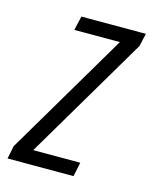

<svg xmlns="http://www.w3.org/2000/svg" viewBox="-113 -569 501 627"><g transform="rotate(15 137.5 -255.0)"><path d="M-28 0 -19 -44 228 -462H74L85 -510H303L293 -466L46 -48H205L195 0Z"/></g></svg>

Font: Saira UltraCondensed
Style: Italic
Weight: 400
Width: 1
Italic angle: -12°
Designer: Hector Gatti with collaboration of the Omnibus-Type team
Foundry: Omnibus-Type
Version: Version 1.101